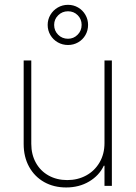

<svg xmlns="http://www.w3.org/2000/svg" viewBox="-20 -786 574 812"><path d="M421.9 -530.3H453.1V0H421.9V-85H418.9Q399.4 -43.5 356.9 -18.3Q314.5 6.8 259.8 6.8Q207.5 6.8 166.7 -16.1Q126 -39.1 103 -80.8Q80.1 -122.6 80.1 -176.8V-530.3H112.3V-177.7Q112.3 -132.8 131.6 -97.9Q150.9 -63 185.5 -43.7Q220.2 -24.4 264.6 -24.4Q308.6 -24.4 344.5 -43.9Q380.4 -63.5 401.1 -99.1Q421.9 -134.8 421.9 -180.7ZM181.6 -680.7Q181.6 -703.6 193.1 -723.1Q204.6 -742.7 224.4 -754.2Q244.1 -765.6 267.6 -765.6Q291 -765.6 310.5 -754.2Q330.1 -742.7 341.3 -723.1Q352.5 -703.6 352.5 -680.7Q352.5 -657.2 341.3 -637.7Q330.1 -618.2 310.5 -606.9Q291 -595.7 267.6 -595.7Q244.1 -595.7 224.4 -606.9Q204.6 -618.2 193.1 -637.7Q181.6 -657.2 181.6 -680.7ZM325.2 -680.7Q325.2 -705.1 308.6 -721.7Q292 -738.3 267.6 -738.3Q243.2 -738.3 226.1 -721.4Q209 -704.6 209 -680.7Q209 -656.2 225.8 -639.2Q242.7 -622.1 267.6 -622.1Q291.5 -622.1 308.3 -639.2Q325.2 -656.2 325.2 -680.7Z"/></svg>

Font: Pretendard JP Thin
Style: Regular
Weight: 100
Designer: Base glyphs from Inter by Rasmus Andersson; Hangeul glyphs from Noto Sans CJK(Source Han Sans) by Jang Soo-young and Kan
Foundry: Kil Hyung-jin
Version: Version 1.309